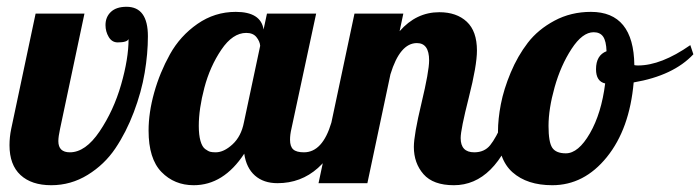

<svg xmlns="http://www.w3.org/2000/svg" viewBox="-20 -540 2064 566"><path d="M8 -112Q8 -136 13 -160L85 -500H229L157 -160Q152 -137 152 -124Q152 -91 186 -91Q232 -91 273.5 -152.5Q315 -214 337 -290.5Q359 -367 359 -425Q355 -415 327 -415Q310 -415 300.5 -431Q291 -447 291 -466Q291 -490 307 -505Q323 -520 353 -520Q416 -520 416 -433Q416 -382 406.5 -325.5Q397 -269 374.5 -209.5Q352 -150 320 -102.5Q288 -55 238.5 -24.5Q189 6 131 6Q73 6 40.5 -24Q8 -54 8 -112Z M418 -155Q418 -208 434.5 -267Q451 -326 481 -380Q511 -434 562 -469.5Q613 -505 675 -505Q749 -505 757 -453L767 -500H912L839 -160Q835 -143 835 -128Q835 -108 844.5 -99.5Q854 -91 876 -91Q931 -91 957 -179H999Q936 0 798 0Q757 0 731.5 -22.5Q706 -45 700 -87Q639 6 551 6Q494 6 456 -33Q418 -72 418 -155ZM566 -169Q566 -142 571 -124.5Q576 -107 585 -100.5Q594 -94 600 -92.5Q606 -91 616 -91Q640 -91 665.5 -114.5Q691 -138 699 -179L747 -405Q746 -418 736 -430.5Q726 -443 706 -443Q666 -443 632.5 -393.5Q599 -344 582.5 -281.5Q566 -219 566 -169Z M919 0 1025 -500H1169L1158 -448Q1207 -504 1275 -504Q1326 -504 1356 -476Q1386 -448 1386 -391Q1386 -347 1362 -252.5Q1338 -158 1338 -133Q1338 -91 1378 -91Q1408 -91 1425 -112Q1442 -133 1462 -179H1504Q1441 6 1318 6Q1257 6 1228.5 -26.5Q1200 -59 1200 -107Q1200 -142 1222.5 -236Q1245 -330 1245 -362Q1245 -413 1209 -413Q1159 -413 1131 -321L1063 0Z M1448 -152Q1448 -189 1456.5 -233Q1465 -277 1485.5 -326Q1506 -375 1536 -414Q1566 -453 1614.5 -479Q1663 -505 1722 -505Q1848 -505 1850 -348Q1854 -347 1861 -347Q1929 -347 2015 -407L2024 -380Q1965 -317 1848 -297Q1836 -160 1769 -77Q1702 6 1608 6Q1534 6 1491 -32Q1448 -70 1448 -152ZM1597 -169Q1597 -121 1608 -104.5Q1619 -88 1648 -88Q1685 -88 1719 -147Q1753 -206 1764 -294Q1737 -300 1737 -336Q1737 -377 1768 -389Q1767 -419 1758 -432Q1749 -445 1730 -445Q1697 -445 1665 -396Q1633 -347 1615 -283Q1597 -219 1597 -169Z"/></svg>

Font: Lobster Two
Style: Bold Italic
Weight: 700
Designer: Pablo Impallari
Foundry: Pablo Impallari. www.impallari.com
Version: Version 1.006